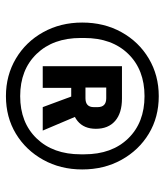

<svg xmlns="http://www.w3.org/2000/svg" viewBox="26 -798 555 647"><g transform="rotate(90 303.5 -474.5)"><path d="M304 -217Q234 -217 177.5 -250.5Q121 -284 88.5 -342.5Q56 -401 56 -474Q56 -548 88.5 -606.5Q121 -665 177.5 -698.5Q234 -732 304 -732Q375 -732 430.5 -698.5Q486 -665 518.5 -606.5Q551 -548 551 -474Q551 -401 518.5 -342.5Q486 -284 430.5 -250.5Q375 -217 304 -217ZM341 -341 298 -457 367 -466 420 -341ZM304 -265Q393 -265 446.5 -320.5Q500 -376 500 -469V-481Q500 -574 446.5 -629Q393 -684 304 -684Q215 -684 161.5 -629Q108 -574 108 -481V-469Q108 -376 161.5 -320.5Q215 -265 304 -265ZM203 -341V-608H312Q361 -608 387.5 -585Q414 -562 414 -520Q414 -480 388 -458.5Q362 -437 315 -437H276V-341ZM275 -485H311Q341 -485 341 -513V-526Q341 -555 311 -555H275Z"/></g></svg>

Font: Mozilla Text ExtraLight
Style: Regular
Weight: 200
Designer: Studio DRAMA
Foundry: Studio DRAMA
Version: Version 1.000